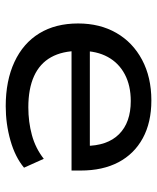

<svg xmlns="http://www.w3.org/2000/svg" viewBox="41 -581 549 671"><g transform="rotate(90 315.5 -245.5)"><path d="M351 9Q262 9 196.5 -21.5Q131 -52 96.5 -108.5Q62 -165 62 -244Q62 -320 95 -377.5Q128 -435 189 -467.5Q250 -500 331 -500Q408 -500 463 -470Q518 -440 547 -385Q576 -330 576 -253V-221H137V-285H510L490 -268Q490 -346 449 -387Q408 -428 333 -428Q279 -428 239.5 -407Q200 -386 179 -347.5Q158 -309 158 -256V-247Q158 -189 180 -149.5Q202 -110 246 -90Q290 -70 355 -70Q406 -70 452 -82.5Q498 -95 535 -124L566 -55Q529 -24 471 -7.5Q413 9 351 9Z"/></g></svg>

Font: Nunito Sans 10pt SemiExpanded Medium
Style: Regular
Weight: 500
Width: 6
Designer: Vernon Adams
Foundry: Vernon Adams
Version: Version 3.101;gftools[0.9.27]